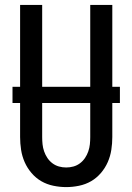

<svg xmlns="http://www.w3.org/2000/svg" viewBox="-20 -755 540 783"><path d="M250 8Q224 8 197.5 2.5Q171 -3 148.5 -16Q126 -29 108.5 -49.5Q91 -70 80.5 -94Q70 -118 66 -144Q62 -170 62 -196V-735H152V-196Q152 -181 153.5 -166.5Q155 -152 160 -137.5Q165 -123 173.5 -110.5Q182 -98 194 -89Q206 -80 220.5 -76Q235 -72 250 -72Q265 -72 279.5 -76Q294 -80 306 -89Q318 -98 326.5 -110.5Q335 -123 340 -137.5Q345 -152 346.5 -166.5Q348 -181 348 -196V-735H438V-196Q438 -170 434 -144Q430 -118 419.5 -94Q409 -70 391.5 -49.5Q374 -29 351.5 -16Q329 -3 302.5 2.5Q276 8 250 8ZM469 -335H31V-401H469Z"/></svg>

Font: Iosevka Medium
Style: Regular
Weight: 500
Monospace: yes
Designer: Belleve Invis
Foundry: Belleve Invis
Version: Version 32.5.0; ttfautohint (v1.8.4)